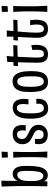

<svg xmlns="http://www.w3.org/2000/svg" viewBox="1062 -1800 751 2914"><g transform="rotate(-90 1437.0 -343.5)"><path d="M233 7Q202 7 181 -6Q160 -19 146.5 -43.5Q133 -68 125 -100.5Q117 -133 114 -173Q111 -213 111 -257L146 -223Q146 -166 156 -130.5Q166 -95 183.5 -78Q201 -61 222 -61Q241 -61 255 -72.5Q269 -84 278 -105Q287 -126 290 -153Q293 -176 295.5 -198Q298 -220 298.5 -242Q299 -264 299.5 -288Q300 -312 300 -337Q300 -377 294 -404Q288 -431 275 -444Q262 -457 240 -457Q216 -457 194.5 -439Q173 -421 160 -386Q147 -351 147 -298L112 -251Q112 -283 114.5 -315Q117 -347 123.5 -377.5Q130 -408 140.5 -435Q151 -462 167 -482.5Q183 -503 204 -514.5Q225 -526 252 -526Q294 -526 320.5 -504.5Q347 -483 360.5 -446Q374 -409 375 -359Q376 -326 375.5 -296Q375 -266 374 -239.5Q373 -213 370.5 -187.5Q368 -162 363 -135Q352 -71 319 -32Q286 7 233 7ZM140 1 65 -1Q66 -4 66.5 -27.5Q67 -51 67.5 -88Q68 -125 69 -169.5Q70 -214 70 -259.5Q70 -305 70 -345Q70 -396 69 -453Q68 -510 66.5 -561Q65 -612 63.5 -648Q62 -684 62 -694L151 -699Q151 -692 150.5 -667.5Q150 -643 149.5 -605.5Q149 -568 148.5 -523.5Q148 -479 147.5 -432.5Q147 -386 147 -344Q147 -310 146.5 -267.5Q146 -225 145.5 -180.5Q145 -136 145 -97Z M594 0 500 -1Q501 -7 502.5 -29.5Q504 -52 505.5 -88Q507 -124 508 -169.5Q509 -215 509 -267Q509 -337 507 -392Q505 -447 503 -479.5Q501 -512 500 -517L590 -518Q590 -514 589 -480Q588 -446 587 -390.5Q586 -335 586 -266Q586 -215 587 -170Q588 -125 589.5 -89.5Q591 -54 592.5 -30.5Q594 -7 594 0ZM588 -603 503 -598 501 -690 592 -695Z M850 7Q814 7 787 -2.5Q760 -12 742 -29.5Q724 -47 715 -72Q706 -97 706 -129Q706 -142 707 -157Q708 -172 712 -188H787Q786 -174 784.5 -161Q783 -148 783 -137Q783 -95 798 -76Q813 -57 852 -57Q876 -57 891 -66.5Q906 -76 913 -93.5Q920 -111 920 -132Q920 -159 905 -175.5Q890 -192 865 -204.5Q840 -217 813 -230Q792 -240 772.5 -252.5Q753 -265 738 -282Q723 -299 714 -322.5Q705 -346 705 -379Q705 -426 725.5 -459Q746 -492 780 -509Q814 -526 855 -526Q907 -526 938 -507Q969 -488 982.5 -455Q996 -422 996 -381Q996 -373 995.5 -364Q995 -355 994 -346.5Q993 -338 991 -328H910Q912 -341 913.5 -354Q915 -367 915 -378Q915 -411 902 -435.5Q889 -460 854 -460Q832 -460 816 -451.5Q800 -443 792 -426.5Q784 -410 784 -385Q784 -363 791.5 -347.5Q799 -332 813.5 -321Q828 -310 846 -300Q870 -287 897 -274.5Q924 -262 947 -244.5Q970 -227 984.5 -201Q999 -175 999 -135Q999 -91 979.5 -59.5Q960 -28 926.5 -10.5Q893 7 850 7Z M1244 12Q1190 12 1158.5 -18.5Q1127 -49 1112 -97Q1101 -132 1096.5 -172Q1092 -212 1092 -253Q1092 -303 1097.5 -347.5Q1103 -392 1117 -427Q1130 -457 1148.5 -479Q1167 -501 1195 -513Q1223 -525 1261 -525Q1309 -525 1338 -502.5Q1367 -480 1380 -442Q1393 -404 1393 -357Q1393 -340 1391.5 -322Q1390 -304 1387 -286L1309 -287Q1311 -309 1313 -329Q1315 -349 1315 -367Q1315 -395 1310 -416.5Q1305 -438 1291.5 -450Q1278 -462 1254 -462Q1225 -462 1208.5 -442.5Q1192 -423 1184 -390Q1177 -361 1175 -325.5Q1173 -290 1173 -253Q1173 -232 1173.5 -211Q1174 -190 1176 -170.5Q1178 -151 1181 -134Q1188 -98 1204 -75.5Q1220 -53 1251 -53Q1276 -53 1291 -63.5Q1306 -74 1313 -92Q1320 -110 1320 -132Q1320 -140 1319 -148.5Q1318 -157 1316 -166L1392 -168Q1393 -160 1393.5 -152.5Q1394 -145 1394 -137Q1394 -93 1378.5 -59.5Q1363 -26 1330 -7Q1297 12 1244 12Z M1650 10Q1591 10 1559 -20.5Q1527 -51 1513 -102Q1507 -126 1503.5 -152.5Q1500 -179 1498.5 -208.5Q1497 -238 1497 -270Q1497 -312 1501 -350.5Q1505 -389 1515 -420Q1531 -469 1566.5 -498.5Q1602 -528 1664 -528Q1717 -528 1748 -496.5Q1779 -465 1795 -416Q1805 -382 1809.5 -343Q1814 -304 1814 -264Q1814 -233 1813 -204Q1812 -175 1808.5 -149.5Q1805 -124 1799 -101Q1785 -49 1750.5 -19.5Q1716 10 1650 10ZM1657 -54Q1679 -54 1693.5 -64.5Q1708 -75 1716.5 -94Q1725 -113 1729 -136Q1732 -153 1733 -171.5Q1734 -190 1734.5 -209.5Q1735 -229 1735 -247Q1735 -284 1733.5 -318.5Q1732 -353 1725 -381Q1719 -414 1703 -435Q1687 -456 1657 -456Q1626 -456 1609 -434Q1592 -412 1585 -379Q1579 -351 1577.5 -318.5Q1576 -286 1576 -253Q1576 -233 1577 -212.5Q1578 -192 1579.5 -173Q1581 -154 1585 -137Q1592 -101 1609 -77.5Q1626 -54 1657 -54Z M2070 10Q2031 10 2006 -1.5Q1981 -13 1967 -34.5Q1953 -56 1947.5 -84.5Q1942 -113 1942 -147Q1942 -166 1942.5 -188.5Q1943 -211 1943.5 -236.5Q1944 -262 1944 -289Q1945 -321 1946 -354Q1947 -387 1948 -418.5Q1949 -450 1950 -482Q1951 -514 1952 -545.5Q1953 -577 1953 -607L2044 -618Q2040 -585 2037.5 -545.5Q2035 -506 2032.5 -461.5Q2030 -417 2028 -371Q2026 -325 2024 -281Q2022 -242 2021 -210Q2020 -178 2020 -157Q2020 -123 2024 -99.5Q2028 -76 2039.5 -64Q2051 -52 2073 -52Q2103 -52 2116.5 -66.5Q2130 -81 2134 -105.5Q2138 -130 2138 -161Q2138 -171 2137.5 -182Q2137 -193 2136 -204Q2135 -215 2134 -227L2208 -244Q2210 -224 2211.5 -204Q2213 -184 2213 -165Q2213 -112 2198.5 -73Q2184 -34 2152.5 -12Q2121 10 2070 10ZM1890 -445 1897 -515Q1897 -515 1914 -515Q1931 -515 1955 -514.5Q1979 -514 1999.5 -514Q2020 -514 2026 -514Q2042 -514 2065 -514.5Q2088 -515 2114 -515.5Q2140 -516 2164.5 -516.5Q2189 -517 2209 -517L2203 -454Q2190 -454 2174.5 -453.5Q2159 -453 2141.5 -453Q2124 -453 2106.5 -452.5Q2089 -452 2072.5 -451.5Q2056 -451 2043 -451Q2021 -451 1992.5 -449.5Q1964 -448 1937 -447Q1910 -446 1890 -445Z M2452 10Q2413 10 2387 -2.5Q2361 -15 2346.5 -37.5Q2332 -60 2326 -90Q2320 -120 2320 -155Q2320 -188 2322 -224Q2324 -260 2325 -300Q2328 -366 2330.5 -410Q2333 -454 2334.5 -482Q2336 -510 2337 -530.5Q2338 -551 2338.5 -570Q2339 -589 2337 -615L2431 -616Q2427 -571 2422.5 -524.5Q2418 -478 2414 -435Q2410 -392 2407.5 -355Q2405 -318 2403 -293Q2401 -257 2399.5 -226Q2398 -195 2398 -168Q2398 -131 2402.5 -105Q2407 -79 2419 -65.5Q2431 -52 2455 -52Q2480 -52 2494.5 -66Q2509 -80 2515 -104Q2521 -128 2521 -159Q2521 -175 2520 -192Q2519 -209 2517 -226.5Q2515 -244 2512 -261H2586Q2589 -244 2590.5 -227.5Q2592 -211 2593 -195.5Q2594 -180 2594 -165Q2594 -114 2581 -74.5Q2568 -35 2537 -12.5Q2506 10 2452 10ZM2278 -445 2284 -515Q2284 -515 2295 -515Q2306 -515 2323.5 -515Q2341 -515 2359.5 -514.5Q2378 -514 2392 -514Q2406 -514 2411 -514Q2430 -514 2453.5 -514.5Q2477 -515 2501.5 -515.5Q2526 -516 2547.5 -516Q2569 -516 2582 -516.5Q2595 -517 2595 -517L2589 -454Q2589 -454 2578.5 -454Q2568 -454 2550.5 -453.5Q2533 -453 2511.5 -452.5Q2490 -452 2469 -451.5Q2448 -451 2429 -451Q2406 -451 2379.5 -450Q2353 -449 2330 -448Q2307 -447 2292.5 -446Q2278 -445 2278 -445Z M2806 0 2712 -1Q2713 -7 2714.5 -29.5Q2716 -52 2717.5 -88Q2719 -124 2720 -169.5Q2721 -215 2721 -267Q2721 -337 2719 -392Q2717 -447 2715 -479.5Q2713 -512 2712 -517L2802 -518Q2802 -514 2801 -480Q2800 -446 2799 -390.5Q2798 -335 2798 -266Q2798 -215 2799 -170Q2800 -125 2801.5 -89.5Q2803 -54 2804.5 -30.5Q2806 -7 2806 0ZM2800 -603 2715 -598 2713 -690 2804 -695Z"/></g></svg>

Font: Truculenta Medium
Style: Regular
Weight: 500
Version: Version 1.002